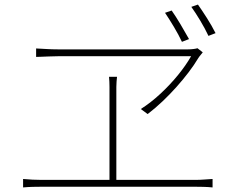

<svg xmlns="http://www.w3.org/2000/svg" viewBox="-20 -857 1040 840"><path d="M731 -811Q748 -787 769.5 -751Q791 -715 807 -686L776 -674Q762 -704 740.5 -740Q719 -776 702 -801ZM846 -837Q863 -813 885 -778.5Q907 -744 923 -712L892 -700Q877 -732 856 -767Q835 -802 817 -827ZM867 -628Q862 -621 857 -615.5Q852 -610 847 -602Q829 -572 805 -540.5Q781 -509 752.5 -477Q724 -445 692 -414.5Q660 -384 626 -358L596 -380Q640 -408 682 -447Q724 -486 759 -529Q794 -572 816 -611Q794 -611 747.5 -611Q701 -611 640.5 -611Q580 -611 515.5 -611Q451 -611 392.5 -611Q334 -611 291.5 -611Q249 -611 233 -611Q216 -611 193.5 -610Q171 -609 154.5 -608.5Q138 -608 138 -608V-645Q160 -644 184 -642.5Q208 -641 233 -641Q249 -641 291 -641Q333 -641 390 -641Q447 -641 509.5 -641Q572 -641 631 -641Q690 -641 735.5 -641Q781 -641 803 -641Q814 -641 826 -642.5Q838 -644 844 -646ZM489 -477Q489 -467 489 -435.5Q489 -404 489 -361Q489 -318 489 -270.5Q489 -223 489 -179Q489 -135 489 -101.5Q489 -68 489 -54H459Q459 -68 459 -101.5Q459 -135 459 -179Q459 -223 459 -270.5Q459 -318 459 -361Q459 -404 459 -435.5Q459 -467 459 -477Q459 -488 458.5 -499Q458 -510 457 -521H492Q491 -510 490 -500.5Q489 -491 489 -477ZM81 -74Q102 -72 122 -71Q142 -70 161 -70H835Q855 -70 873 -71.5Q891 -73 910 -74V-37Q891 -39 869.5 -39.5Q848 -40 835 -40H161Q142 -40 122.5 -39.5Q103 -39 81 -37Z"/></svg>

Font: Noto Sans JP
Style: Regular
Weight: 100
Designer: Ryoko NISHIZUKA 西塚涼子 (kana, bopomofo & ideographs); Paul D. Hunt (Latin, Greek & Cyrillic); Sandoll Communications 산돌커뮤니
Foundry: Adobe
Version: Version 2.004;hotconv 1.0.118;makeotfexe 2.5.65603